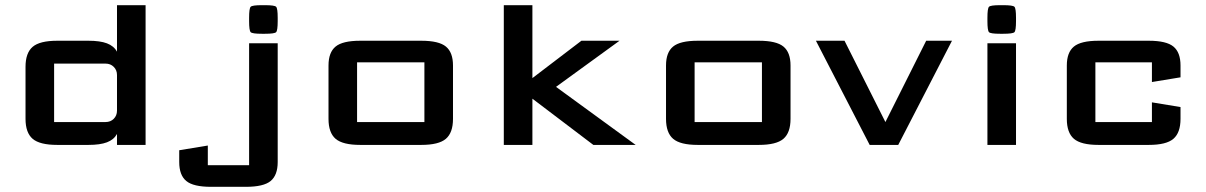

<svg xmlns="http://www.w3.org/2000/svg" viewBox="-20 -557 4636 738"><path d="M429.7 -131.8V-268.6Q429.7 -287.6 417.2 -300Q404.8 -312.5 385.7 -312.5H188V-87.9H385.7Q404.8 -87.9 417.2 -100.3Q429.7 -112.8 429.7 -131.8ZM429.7 0V-42Q417.5 -20 391.1 -10Q364.7 0 319.8 0H200.2Q132.8 0 105.5 -23.4Q78.1 -46.9 78.1 -100.1V-300.3Q78.1 -353.5 105.5 -377Q132.8 -400.4 200.2 -400.4H319.8Q364.7 -400.4 391.1 -390.4Q417.5 -380.4 429.7 -358.4V-537.1H539.6V0Z M986.3 -427.2Q949.7 -427.2 943.6 -433.3Q937.5 -439.5 937.5 -476.1V-488.3Q937.5 -524.9 943.6 -531Q949.7 -537.1 986.3 -537.1H998.5Q1035.2 -537.1 1041.3 -531Q1047.4 -524.9 1047.4 -488.3V-476.1Q1047.4 -439.5 1041.3 -433.3Q1035.2 -427.2 998.5 -427.2ZM937.5 -390.6H1047.4V65.9Q1047.4 116.2 1020.3 138.7Q993.2 161.1 925.3 161.1H791Q723.1 161.1 696 138.7Q668.9 116.2 668.9 65.9V20.5L778.8 2.4V78.1H937.5Z M1611.3 -317.4H1352.5V-87.9H1611.3ZM1721.2 -100.1Q1721.2 -46.9 1693.8 -23.4Q1666.5 0 1599.1 0H1364.7Q1297.4 0 1270 -23.4Q1242.7 -46.9 1242.7 -100.1V-305.2Q1242.7 -355.5 1269.8 -377.9Q1296.9 -400.4 1364.7 -400.4H1599.1Q1667 -400.4 1694.1 -377.9Q1721.2 -355.5 1721.2 -305.2Z M2026.4 0H1916.5V-537.1H2026.4V-256.8L2214.8 -400.4H2361.3L2117.2 -223.1L2423.3 0H2260.7L2026.4 -177.7Z M2908.7 -317.4H2649.9V-87.9H2908.7ZM3018.6 -100.1Q3018.6 -46.9 2991.2 -23.4Q2963.9 0 2896.5 0H2662.1Q2594.7 0 2567.4 -23.4Q2540 -46.9 2540 -100.1V-305.2Q2540 -355.5 2567.1 -377.9Q2594.2 -400.4 2662.1 -400.4H2896.5Q2964.4 -400.4 2991.5 -377.9Q3018.6 -355.5 3018.6 -305.2Z M3383.3 -87.9 3540 -400.4H3639.2L3432.6 0H3322.8L3116.2 -400.4H3226.1Z M3824.2 -427.2Q3787.6 -427.2 3781.5 -433.3Q3775.4 -439.5 3775.4 -476.1V-488.3Q3775.4 -524.9 3781.5 -531Q3787.6 -537.1 3824.2 -537.1H3836.4Q3873 -537.1 3879.2 -531Q3885.3 -524.9 3885.3 -488.3V-476.1Q3885.3 -439.5 3879.2 -433.3Q3873 -427.2 3836.4 -427.2ZM3775.4 0V-390.6H3885.3V0Z M4407.7 -241.7V-317.4H4190.4V-87.9H4407.7V-163.6L4517.6 -145.5V-100.1Q4517.6 -46.9 4490.2 -23.4Q4462.9 0 4395.5 0H4202.6Q4135.3 0 4107.9 -23.4Q4080.6 -46.9 4080.6 -100.1V-305.2Q4080.6 -355.5 4107.7 -377.9Q4134.8 -400.4 4202.6 -400.4H4395.5Q4463.4 -400.4 4490.5 -377.9Q4517.6 -355.5 4517.6 -305.2V-259.8Z"/></svg>

Font: Squarish Sans CT
Style: Regular
Weight: 400
Version: Version 0.9